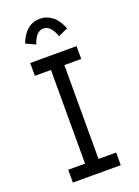

<svg xmlns="http://www.w3.org/2000/svg" viewBox="-153 -876 681 942"><g transform="rotate(-20 187.5 -405.5)"><path d="M58 0V-67H146V-556H62V-623H304V-556H216V-66H308V0ZM121 -698 71 -721Q88 -766 116 -788.5Q144 -811 180 -811Q215 -811 244 -788.5Q273 -766 290 -721L240 -698Q219 -760 180 -760Q141 -760 121 -698Z"/></g></svg>

Font: Inconsolata Condensed Medium
Style: Regular
Weight: 500
Width: 3
Monospace: yes
Designer: Raph Levien, Cyreal, Brenton Simpson
Foundry: Raph Levien, Cyreal, Google
Version: Version 3.100; ttfautohint (v1.8.4.7-5d5b)